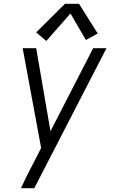

<svg xmlns="http://www.w3.org/2000/svg" viewBox="-20 -783 616 1008"><path d="M90 205H160L539 -530H469L245 -94L170 -530H99L196 -6L155 74Q138 106 121.5 139Q105 172 90 205ZM223 -568 350 -712 431 -573 493 -607 395 -763H321L170 -613Z"/></svg>

Font: Iosevka Sparkle Light Oblique
Style: Regular
Weight: 300
Italic angle: -9°
Designer: Belleve Invis
Foundry: Belleve Invis
Version: Version 4.5.0; ttfautohint (v1.8.3)